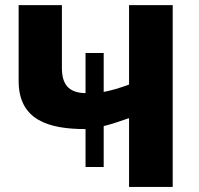

<svg xmlns="http://www.w3.org/2000/svg" viewBox="-20 -734 782 754"><path d="M486.8 -713.9V-401.9C451.2 -388.7 416.5 -378.4 387.2 -373V-525.9H315.9V-368.2C248 -369.6 223.1 -403.8 223.1 -467.8V-713.9H53.2V-416C53.2 -261.2 172.4 -227.1 315.9 -227.1V-78.1H387.2V-238.8C418 -246.1 452.1 -258.3 486.8 -270V0H658.2V-713.9Z"/></svg>

Font: Noto Reveo Sans
Style: Regular
Weight: 800
Designer: Monotype Design Team
Foundry: Monotype Imaging Inc.
Version: Version 2.007